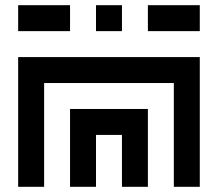

<svg xmlns="http://www.w3.org/2000/svg" viewBox="-20 -720 840 740"><path d="M50 -700V-600H250V-700ZM350 -700V-600H450V-700ZM550 -600H750V-700H550ZM50 -500V0H150V-400H650V0H750V-500ZM250 -300V0H350V-200H450V0H550V-300Z"/></svg>

Font: Mourier
Style: Regular
Weight: 400
Designer: Eric Mourier
Foundry: Velvetyne Type Foundry
Version: Version 2.000;hotconv 1.0.109;makeotfexe 2.5.65596